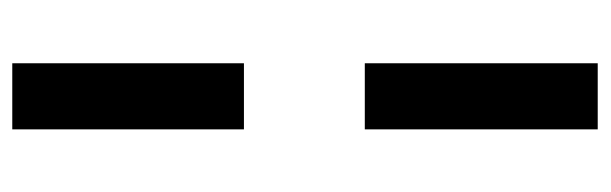

<svg xmlns="http://www.w3.org/2000/svg" viewBox="-352 -438 970 305"><g transform="rotate(90 132.5 -285.0)"><path d="M80 -380V-750H185V-380ZM80 180V-188H185V180Z"/></g></svg>

Font: Mukta ExtraBold
Style: Regular
Weight: 800
Designer: Girish Dalvi and Yashodeep Gholap
Foundry: Ek Type
Version: Version 2.538;PS 1.002;hotconv 16.6.51;makeotf.lib2.5.65220;